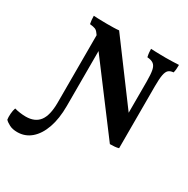

<svg xmlns="http://www.w3.org/2000/svg" viewBox="-323 -856 1251 1281"><g transform="rotate(30 303.0 -215.0)"><path d="M556 9 107 -588Q96 -604 83 -609.5Q70 -615 41 -618Q38 -632 36.5 -648Q35 -664 35 -679Q46 -678 65.5 -677.5Q85 -677 105 -676.5Q125 -676 139 -676Q162 -676 188 -676.5Q214 -677 230 -679L574 -216ZM-20 249Q-56 249 -80.5 236.5Q-105 224 -118 210Q-121 192 -119 165Q-117 138 -110 119Q-93 124 -69 127.5Q-45 131 -23 131Q48 131 82 86Q116 41 116 -57V-613L180 -608V-68Q180 30 155 101Q130 172 85 210.5Q40 249 -20 249ZM556 9 560 -139V-475Q560 -531 554 -561Q548 -591 531 -603.5Q514 -616 483 -618Q479 -635 477.5 -650.5Q476 -666 476 -679Q491 -678 511.5 -677.5Q532 -677 553 -676.5Q574 -676 590 -676Q613 -676 642.5 -677Q672 -678 691 -679Q691 -664 690 -648.5Q689 -633 685 -618Q660 -616 647 -604Q634 -592 628.5 -562Q623 -532 623 -475V2Q609 6 592.5 7.5Q576 9 556 9Z"/></g></svg>

Font: Vollkorn
Style: Bold
Weight: 700
Designer: Friedrich Althausen
Foundry: Friedrich Althausen
Version: Version 5.000